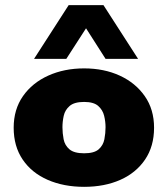

<svg xmlns="http://www.w3.org/2000/svg" viewBox="-20 -714 651 744"><path d="M306 10Q227 10 165 -17Q103 -44 68 -95.5Q33 -147 33 -219Q33 -290 69 -341.5Q105 -393 167 -421Q229 -449 306 -449Q383 -449 444 -421Q505 -393 541 -341.5Q577 -290 577 -219Q577 -147 542 -95.5Q507 -44 446 -17Q385 10 306 10ZM306 -120Q345 -120 362.5 -135.5Q380 -151 384.5 -174.5Q389 -198 389 -221Q389 -243 383.5 -265.5Q378 -288 360.5 -303.5Q343 -319 306 -319Q268 -319 250 -303.5Q232 -288 227 -265.5Q222 -243 222 -221Q222 -198 226.5 -174.5Q231 -151 249 -135.5Q267 -120 306 -120ZM112 -486 246 -694H381L515 -486H389L290 -641H337L237 -486Z"/></svg>

Font: Teachers ExtraBold
Style: Regular
Weight: 800
Designer: Alfredo Marco Pradil, Chank Diesel
Version: Version 1.001